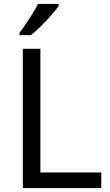

<svg xmlns="http://www.w3.org/2000/svg" viewBox="-20 -964 564 984"><path d="M97 0V-714H187V-80H499V0ZM281 -944V-934Q269 -916 244 -887.5Q219 -859 190.5 -830.5Q162 -802 138 -784H80V-796Q95 -815 112.5 -841Q130 -867 147 -894.5Q164 -922 175 -944Z"/></svg>

Font: Noto Sans IKEA
Style: Regular
Weight: 400
Designer: Monotype Design Team
Foundry: Monotype Imaging Inc.
Version: Version 2.001